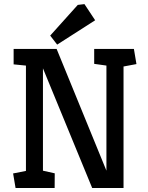

<svg xmlns="http://www.w3.org/2000/svg" viewBox="-20 -934 735 954"><path d="M57.3 0 45.1 -72.2 108.9 -84.8V-608.1L47.7 -614.2V-691H261.3L508.8 -86V-608.2L448 -616.7V-691H645.3L658 -615.6L593.8 -603.6V0H438L193.4 -594.4V-85.9L252 -72.8L251.5 0ZM264 -712.3 229.4 -757.1 366.4 -909.6 399.6 -913.6 452.8 -833.3Z"/></svg>

Font: Kreon Light
Style: Regular
Weight: 300
Designer: Julia Petretta
Foundry: Julia Petretta and Eli Heuer
Version: Version 2.002